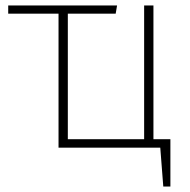

<svg xmlns="http://www.w3.org/2000/svg" viewBox="-20 -540 695 702"><path d="M603 -31V142H577L566 0H194V-490H10V-520H408L403 -490H228V-31H507V-520H541V-31Z"/></svg>

Font: FiraGO UltraLight
Style: Regular
Weight: 200
Designer: bBox Type
Foundry: bBox Type GmbH
Version: Version 1.001